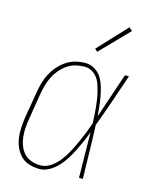

<svg xmlns="http://www.w3.org/2000/svg" viewBox="-115 -833 730 917"><g transform="rotate(15 250.0 -374.5)"><path d="M168 8Q143 8 118.5 0.5Q94 -7 77 -24Q60 -41 50 -63.5Q40 -86 36.5 -110.5Q33 -135 34.5 -161Q36 -187 40 -213L62 -343Q66 -367 72.5 -390.5Q79 -414 91 -436.5Q103 -459 120 -478.5Q137 -498 158 -512Q179 -526 203.5 -532Q228 -538 252 -538Q276 -538 297 -525.5Q318 -513 330.5 -493.5Q343 -474 350 -450.5Q357 -427 361.5 -403.5Q366 -380 368.5 -356Q371 -332 373 -307Q392 -363 410.5 -418.5Q429 -474 448 -530H468Q445 -464 422.5 -397.5Q400 -331 375 -265Q378 -199 379 -132.5Q380 -66 382 0H363Q362 -56 361.5 -112.5Q361 -169 360 -225Q351 -200 340.5 -176Q330 -152 318 -128Q306 -104 292 -81.5Q278 -59 259.5 -39Q241 -19 217.5 -5.5Q194 8 168 8ZM168 -10Q196 -10 220 -26.5Q244 -43 261.5 -66Q279 -89 292.5 -114Q306 -139 317.5 -164.5Q329 -190 339.5 -216Q350 -242 359 -268Q358 -287 357 -306.5Q356 -326 354 -345Q352 -364 349.5 -382.5Q347 -401 342.5 -419Q338 -437 332 -455Q326 -473 315 -487.5Q304 -502 287.5 -511Q271 -520 252 -520Q230 -520 208 -514.5Q186 -509 166.5 -495.5Q147 -482 132 -464Q117 -446 107 -425.5Q97 -405 91 -383.5Q85 -362 81 -340L60 -210Q56 -187 54.5 -164Q53 -141 55.5 -119Q58 -97 66 -76.5Q74 -56 88.5 -40.5Q103 -25 124.5 -17.5Q146 -10 168 -10ZM291 -604 278 -616 410 -757 426 -743Z"/></g></svg>

Font: Iosevka Slab Thin
Style: Italic
Weight: 100
Italic angle: -9°
Monospace: yes
Designer: Belleve Invis
Foundry: Belleve Invis
Version: Version 11.1.1; ttfautohint (v1.8.3)